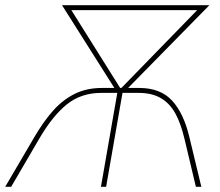

<svg xmlns="http://www.w3.org/2000/svg" viewBox="-61 -720 847 740"><path d="M746 -700 421 -369 388 -368 178 -700ZM404 -378 699 -681H214ZM90 -185 -18 0H-41L71 -191Q108 -254 145 -295Q182 -336 227.5 -358.5Q273 -381 332 -381H476Q557 -381 602 -332.5Q647 -284 669 -191L715 0H694L650 -185Q636 -244 615 -282.5Q594 -321 559.5 -341.5Q525 -362 473 -362H329Q252 -362 197 -318Q142 -274 90 -185ZM392 -367H412L348 0H328Z"/></svg>

Font: Fixel Italic Variable Display Thin
Style: Italic
Weight: 100
Italic angle: -10°
Designer: AlfaBravo + MacPaw
Foundry: Kyrylo Tkachov, Marchela Mozhyna, Serhii Makarenko, Maria Weinstein, Zakhar Kryvoshyya
Version: Version 1.210;Glyphs 3.2 (3217)